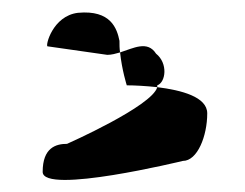

<svg xmlns="http://www.w3.org/2000/svg" viewBox="-20 -778 402 315"><path d="M50 -496C50 -458 280 -514 280 -514C304 -514 320 -555 320 -592C320 -619 278 -630 238 -635C230 -604 90 -542 90 -542C72 -542 50 -536 50 -496ZM58 -702 156 -688C163 -688 170 -690 177 -692C176 -698 176 -705 176 -711C172 -731 162 -762 108 -757C66 -752 54 -702 58 -702ZM177 -692C180 -663 188 -638 188 -638C201 -638 219 -637 238 -635V-638C252 -643 256 -674 236 -690C222 -712 199 -699 177 -692Z"/></svg>

Font: Ampere
Style: Ext
Weight: 400
Version: Version 1